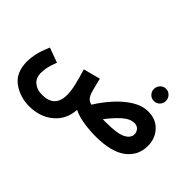

<svg xmlns="http://www.w3.org/2000/svg" viewBox="-167 -1053 1638 1638"><g transform="rotate(45 652.5 -234.0)"><path d="M892 13Q1081 13 1174 -57.5Q1267 -128 1267 -245Q1267 -335 1210.5 -395.5Q1154 -456 1063 -456Q990 -456 919.5 -412.5Q849 -369 787 -300Q725 -231 676 -153Q644 -163 630 -180Q616 -197 608 -219Q597 -252 571 -361L418 -321Q440 -248 456 -183Q472 -118 472 -66Q472 85 319 85Q258 85 219 52.5Q180 20 180 -41Q180 -78 187.5 -111Q195 -144 216 -199L82 -248Q47 -166 37 -116Q27 -66 27 -28Q27 108 113.5 170Q200 232 310 232Q439 232 526.5 159.5Q614 87 622 -36Q673 -10 748 1.5Q823 13 892 13ZM1047 -303Q1081 -303 1098.5 -281.5Q1116 -260 1116 -235Q1116 -190 1062 -162Q1008 -134 869 -134Q850 -134 833 -134Q880 -198 937 -250.5Q994 -303 1047 -303ZM1032 -552Q1062 -552 1083 -573.5Q1104 -595 1104 -625Q1104 -656 1083 -678Q1062 -700 1032 -700Q1001 -700 980 -678Q959 -656 959 -625Q959 -595 980 -573.5Q1001 -552 1032 -552Z"/></g></svg>

Font: Noto Sans Arabic Condensed Extra
Style: Regular
Weight: 800
Width: 3
Designer: Nadine Chahine - Monotype Design Team
Foundry: Monotype Imaging Inc.
Version: Version 1.902